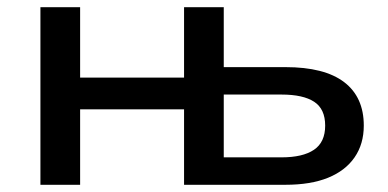

<svg xmlns="http://www.w3.org/2000/svg" viewBox="-20 -512 1076 532"><path d="M92 0V-492H202V-297H490V-492H600V-326H771Q879 -326 933.5 -284.5Q988 -243 988 -164Q988 -113 962.5 -76Q937 -39 889 -19.5Q841 0 771 0H490V-209H202V0ZM600 -76H760Q819 -76 850 -97Q881 -118 881 -164Q881 -210 850.5 -230Q820 -250 760 -250H600Z"/></svg>

Font: Nunito Sans 10pt SemiExpanded SemiBold
Style: Regular
Weight: 600
Width: 6
Designer: Vernon Adams
Foundry: Vernon Adams
Version: Version 3.101;gftools[0.9.27]